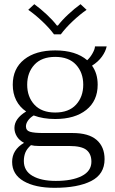

<svg xmlns="http://www.w3.org/2000/svg" viewBox="-20 -748 552 918"><path d="M115 -701 144 -728Q173 -707 203 -679Q233 -651 252 -626H257Q276 -651 306 -679Q336 -707 365 -728L394 -701Q362 -679 327.5 -646.5Q293 -614 271 -584H238Q216 -614 181.5 -646.5Q147 -679 115 -701ZM480 13Q480 85 416 117.5Q352 150 241 150Q148 150 93 118Q38 86 38 26Q38 -32 95 -65Q72 -77 60.5 -96Q49 -115 49 -136Q49 -181 105 -215Q74 -236 57.5 -268.5Q41 -301 41 -343Q41 -420 95.5 -463.5Q150 -507 244 -507Q342 -507 397 -460Q412 -474 423 -494Q434 -514 434 -526H490Q485 -502 467.5 -477.5Q450 -453 420 -434Q447 -397 447 -343Q447 -266 392.5 -222.5Q338 -179 244 -179Q186 -179 141 -196Q123 -185 113.5 -171Q104 -157 104 -144Q104 -124 123.5 -118Q143 -112 188 -112H327Q404 -112 442 -79Q480 -46 480 13ZM110 -343Q110 -285 144.5 -247.5Q179 -210 244 -210Q309 -210 343.5 -247.5Q378 -285 378 -343Q378 -401 343.5 -438.5Q309 -476 244 -476Q179 -476 144.5 -438.5Q110 -401 110 -343ZM417 25Q417 -12 393.5 -31Q370 -50 311 -50H166Q143 -50 128 -54Q108 -36 101 -18Q94 0 94 22Q94 69 135.5 93Q177 117 247 117Q325 117 371 93.5Q417 70 417 25Z"/></svg>

Font: Trirong Light
Style: Regular
Weight: 300
Designer: Katatrad Team
Foundry: CadsonDemak
Version: Version 1.001